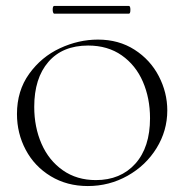

<svg xmlns="http://www.w3.org/2000/svg" viewBox="-20 -613 619 645"><path d="M37 -230Q37 -308 78 -365Q119 -422 181.5 -451Q244 -480 309 -480Q379 -480 432 -446Q485 -412 513.5 -357Q542 -302 542 -242Q542 -174 506 -115.5Q470 -57 408.5 -22.5Q347 12 275 12Q205 12 150.5 -21Q96 -54 66.5 -109.5Q37 -165 37 -230ZM484 -216Q484 -283 460 -338.5Q436 -394 389 -427Q342 -460 276 -460Q190 -460 142.5 -405Q95 -350 95 -254Q95 -186 119.5 -130Q144 -74 191 -41Q238 -8 302 -8Q385 -8 434.5 -63Q484 -118 484 -216ZM157 -580Q157 -593 162 -593H413Q418 -593 418 -580Q418 -567 413 -567H162Q160 -567 158.5 -571Q157 -575 157 -580Z"/></svg>

Font: Cormorant SC Light
Style: Regular
Weight: 300
Designer: Christian Thalmann (Catharsis Fonts)
Foundry: Catharsis Fonts
Version: Version 4.000